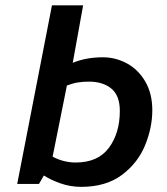

<svg xmlns="http://www.w3.org/2000/svg" viewBox="-20 -708 644 739"><path d="M46.2 0H130L148.8 -32.5Q176.2 -15 213.8 -1.9Q251.2 11.2 292.5 11.2Q387.5 11.2 448.8 -34.4Q510 -80 538.1 -148.1Q566.2 -216.2 566.2 -283.8Q566.2 -347.5 539.4 -393.8Q512.5 -440 468.8 -463.8Q425 -487.5 376.2 -487.5Q311.2 -487.5 260 -466.2L300 -687.5H180ZM441.2 -281.2Q441.2 -196.2 399.4 -139.4Q357.5 -82.5 271.2 -82.5Q225 -82.5 182.5 -105L237.5 -378.8Q260 -387.5 279.4 -390.6Q298.8 -393.8 322.5 -393.8Q376.2 -393.8 408.8 -366.9Q441.2 -340 441.2 -281.2Z"/></svg>

Font: Cambay
Style: Bold Italic
Weight: 700
Italic angle: -11°
Designer: Pooja Saxena
Foundry: Pooja Saxena
Version: Version 1.006;PS 001.006;hotconv 1.0.70;makeotf.lib2.5.58329